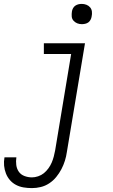

<svg xmlns="http://www.w3.org/2000/svg" viewBox="-62 -742 582 985"><path d="M102 223Q80 223 59 219.5Q38 216 20 206.5Q2 197 -11 182Q-24 167 -31.5 148Q-39 129 -41 108Q-43 87 -39 65H22Q19 85 21.5 104.5Q24 124 34.5 139Q45 154 63.5 161Q82 168 102 168Q117 168 133.5 162.5Q150 157 163 146.5Q176 136 186.5 121.5Q197 107 203.5 91.5Q210 76 214 60.5Q218 45 221 29L303 -465H163V-520H374L281 38Q278 60 271 82.5Q264 105 253 126Q242 147 226.5 166Q211 185 190.5 198.5Q170 212 147 217.5Q124 223 102 223ZM358 -618Q345 -618 334 -622.5Q323 -627 315 -636Q307 -645 306 -657.5Q305 -670 307 -683Q308 -691 312.5 -699.5Q317 -708 324.5 -713Q332 -718 340.5 -720Q349 -722 357 -722Q370 -722 381.5 -717.5Q393 -713 400.5 -704Q408 -695 409.5 -682.5Q411 -670 408 -657Q407 -649 402.5 -640.5Q398 -632 391 -627Q384 -622 375 -620Q366 -618 358 -618Z"/></svg>

Font: Iosevka Curly Slab Light
Style: Italic
Weight: 300
Italic angle: -9°
Monospace: yes
Designer: Belleve Invis
Foundry: Belleve Invis
Version: Version 22.1.2; ttfautohint (v1.8.4)